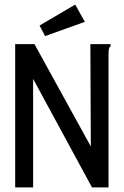

<svg xmlns="http://www.w3.org/2000/svg" viewBox="-20 -815 540 835"><path d="M46 -623H130L375 -178L373 -623H461V-615Q455 -609 453.5 -602Q452 -595 452 -578V0H380L124 -472V0H46ZM176 -658 152 -704 307 -795 349 -720Z"/></svg>

Font: Inconsolata Medium
Style: Regular
Weight: 500
Monospace: yes
Designer: Raph Levien, Cyreal, Brenton Simpson
Foundry: Raph Levien, Cyreal, Google
Version: Version 3.001; ttfautohint (v1.8.2.53-6de2)